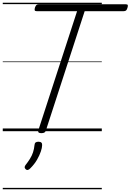

<svg xmlns="http://www.w3.org/2000/svg" viewBox="-20 -950 946 1390"><path d="M279 14Q252 14 257 -5L538 -869H246Q234 -869 231.5 -875Q229 -881 233 -895Q238 -909 244 -914Q250 -919 261 -919H891Q903 -919 905 -913Q907 -907 903 -894Q899 -880 893 -874.5Q887 -869 875 -869H593L312 -5Q309 5 301.5 9.5Q294 14 279 14ZM167 276Q159 269 158.5 262Q158 255 164 246Q183 222 197 199.5Q211 177 219 153Q227 129 230 99Q231 86 238.5 81Q246 76 258 76Q273 76 279.5 82.5Q286 89 285 101Q285 119 275.5 147Q266 175 248 206.5Q230 238 200 268Q193 276 184 279.5Q175 283 167 276ZM0 410H717V420H0ZM0 -20H717V0H0ZM0 -505H717V-500H0ZM0 -930H717V-920H0Z"/></svg>

Font: Playwrite DE LA Guides
Style: Regular
Weight: 400
Designer: Veronika Burian, José Scaglione
Foundry: TypeTogether
Version: Version 1.003